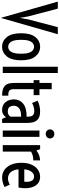

<svg xmlns="http://www.w3.org/2000/svg" viewBox="918 -1736 837 2713"><g transform="rotate(90 1336.5 -379.5)"><path d="M230.5 19.5 2.4 -777.8H102.1L211.4 -361.8L232.4 -244.1H233.4L254.4 -361.8L363.8 -777.8H463.4L235.4 19.5Z M640.6 9.3Q558.1 9.3 503.9 -57.6Q449.7 -124.5 449.7 -259.3Q449.7 -394 503.9 -460.9Q558.1 -527.8 640.6 -527.8Q723.1 -527.8 777.6 -460.9Q832 -394 832 -259.3Q832 -124.5 777.6 -57.6Q723.1 9.3 640.6 9.3ZM640.6 -76.2Q667 -76.2 689.5 -92.8Q711.9 -109.4 725.6 -149.2Q739.3 -189 739.3 -259.3Q739.3 -329.6 725.6 -369.4Q711.9 -409.2 689.5 -425.8Q667 -442.4 640.6 -442.4Q614.7 -442.4 592.3 -425.8Q569.8 -409.2 556.2 -369.4Q542.5 -329.6 542.5 -259.3Q542.5 -189 556.2 -149.2Q569.8 -109.4 592.3 -92.8Q614.7 -76.2 640.6 -76.2Z M923.3 0V-777.8H1011.7V0Z M1332 8.8Q1262.2 9.3 1222.9 -9.5Q1183.6 -28.3 1167.7 -65.7Q1151.9 -103 1151.9 -157.2V-436.5H1112.3V-518.6H1151.9V-691.4H1240.2V-518.6H1324.7V-436.5H1240.2V-156.2Q1240.2 -131.8 1246.1 -113.5Q1252 -95.2 1271.5 -85.9Q1291 -76.7 1332 -78.1Z M1533.2 9.3Q1462.4 9.3 1423.3 -38.8Q1384.3 -86.9 1384.3 -158.7Q1384.3 -237.3 1443.6 -287.4Q1502.9 -337.4 1628.9 -337.4V-347.7Q1628.9 -397.9 1612.3 -421.6Q1595.7 -445.3 1546.4 -445.3Q1517.6 -445.3 1486.3 -435.8Q1455.1 -426.3 1436 -413.6L1402.3 -491.7Q1429.2 -507.3 1470.5 -517.6Q1511.7 -527.8 1557.1 -527.8Q1640.1 -527.8 1678.5 -484.6Q1716.8 -441.4 1716.8 -351.1V9.3H1660.2L1636.7 -44.9Q1621.6 -22.9 1596.2 -6.8Q1570.8 9.3 1533.2 9.3ZM1560.1 -70.8Q1582.5 -70.8 1602.3 -83.3Q1622.1 -95.7 1628.9 -110.8V-259.3H1619.6Q1546.9 -259.3 1510.7 -231.4Q1474.6 -203.6 1474.6 -157.2Q1474.6 -121.1 1491.7 -95.9Q1508.8 -70.8 1560.1 -70.8Z M1872.1 -607.4Q1843.3 -607.4 1825.7 -625.7Q1808.1 -644 1808.1 -668Q1808.1 -692.4 1825.7 -710.4Q1843.3 -728.5 1872.1 -728.5Q1901.4 -728.5 1918.9 -710.4Q1936.5 -692.4 1936.5 -668Q1936.5 -644 1918.9 -625.7Q1901.4 -607.4 1872.1 -607.4ZM1824.7 0V-518.6H1913.6V0Z M2031.2 0V-527.8H2088.4L2106 -476.1Q2136.7 -499.5 2172.4 -513.2Q2208 -526.9 2246.1 -526.9V-431.2Q2206.5 -431.2 2175.8 -422.6Q2145 -414.1 2122.6 -398.9V0Z M2488.3 9.3Q2428.7 9.3 2381.6 -22.9Q2334.5 -55.2 2307.4 -116.2Q2280.3 -177.2 2280.3 -262.7Q2280.3 -351.1 2308.1 -409.9Q2335.9 -468.8 2381.1 -498.3Q2426.3 -527.8 2478 -527.8Q2539.6 -527.8 2579.6 -490Q2619.6 -452.1 2633.5 -383.5Q2647.5 -314.9 2629.9 -222.7H2372.6Q2378.4 -166.5 2398.2 -133.8Q2418 -101.1 2444.8 -87.2Q2471.7 -73.2 2498.5 -73.2Q2524.4 -73.2 2549.8 -82Q2575.2 -90.8 2588.4 -100.1L2622.6 -25.9Q2599.1 -12.2 2562.5 -1.5Q2525.9 9.3 2488.3 9.3ZM2476.1 -442.4Q2436.5 -442.4 2408 -407.5Q2379.4 -372.6 2372.6 -304.2H2548.3Q2552.2 -358.9 2542.7 -388.9Q2533.2 -418.9 2515.6 -430.7Q2498 -442.4 2476.1 -442.4Z"/></g></svg>

Font: Voltaire
Style: Regular
Weight: 400
Designer: Yvonne Schüttler, Eben Sorkin, Emma Marichal
Foundry: Sorkin Type Co.
Version: Version 1.010; ttfautohint (v1.8.4.7-5d5b)